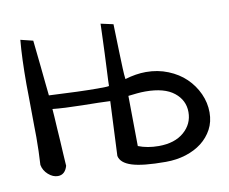

<svg xmlns="http://www.w3.org/2000/svg" viewBox="-63 -573 797 669"><g transform="rotate(-10 336.0 -238.0)"><path d="M376 -485.4 378.9 -385.7Q379.9 -352.5 380.9 -328.6Q381.8 -304.7 383.8 -290Q422.9 -301.8 458 -301.8Q500 -301.8 536.1 -287.1Q572.3 -272.5 597.7 -248Q623 -223.6 637.7 -191.4Q652.3 -159.2 652.3 -125Q652.3 -91.8 638.2 -65.4Q624 -39.1 600.1 -20.5Q576.2 -2 543.5 8.3Q510.7 18.6 472.7 18.6Q390.6 18.6 352.5 6.3Q314.5 -5.9 309.6 -31.2L318.4 -223.6Q303.7 -224.6 276.9 -225.1Q250 -225.6 219.7 -226.1Q189.5 -226.6 161.1 -228Q132.8 -229.5 115.2 -231.4Q116.2 -222.7 117.2 -204.1Q118.2 -185.5 119.6 -163.1Q121.1 -140.6 122.6 -117.2Q124 -93.8 125 -74.2Q126 -54.7 127 -41.5Q127.9 -28.3 127.9 -28.3Q119.1 2 93.8 2Q76.2 2 60.1 -12.2Q43.9 -26.4 40 -46.9Q43 -94.7 43 -144.5Q43 -157.2 42.5 -183.1Q42 -209 42 -237.8Q42 -266.6 41.5 -292.5Q41 -318.4 41 -331.1Q41 -424.8 46.9 -488.3L90.8 -477.5L100.6 -384.8Q103.5 -353.5 106.4 -327.1Q109.4 -300.8 111.3 -280.3Q222.7 -274.4 283.2 -274.4Q323.2 -274.4 323.2 -276.4Q323.2 -277.3 323.7 -294.9Q324.2 -312.5 325.7 -336.9Q327.1 -361.3 328.1 -389.6Q329.1 -418 330.1 -441.9Q331.1 -465.8 331.5 -481Q332 -496.1 332 -495.1ZM383.8 -230.5 385.7 -52.7Q418 -40 458 -40Q514.6 -40 547.4 -68.4Q580.1 -96.7 580.1 -138.7Q580.1 -180.7 545.9 -208Q511.7 -235.4 444.3 -235.4Q429.7 -235.4 414.6 -233.9Q399.4 -232.4 383.8 -230.5Z"/></g></svg>

Font: Neucha
Style: Regular
Weight: 400
Designer: Jovanny Lemonad
Foundry: Jovanny Lemonad
Version: Version 001.001